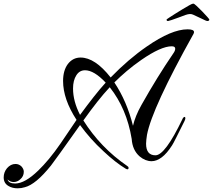

<svg xmlns="http://www.w3.org/2000/svg" viewBox="-317 -858 1155 1041"><path d="M-221 163Q-250 163 -270 151Q-297 136 -297 104Q-297 76 -279 54Q-259 31 -233 31Q-214 31 -200 45Q-188 59 -188 73Q-188 98 -207 114Q-223 129 -243 129Q-262 129 -276 115Q-270 137 -235 137Q-182 137 -109 66Q-82 40 -51.5 3.5Q-21 -33 12 -81Q34 -113 55 -144.5Q76 -176 98 -208Q25 -320 25 -419Q25 -476 51 -511Q78 -546 120 -546Q198 -546 283 -438Q379 -537 479 -606Q613 -699 700 -699Q735 -699 735 -684Q735 -680 732 -674Q507 -271 480 -127Q478 -113 476.5 -101Q475 -89 475 -79Q475 -16 526 -16Q578 -16 672 -212Q676 -222 683 -224H684Q688 -224 688 -217Q688 -211 683 -201Q655 -145 638.5 -112Q622 -79 616 -70Q588 -26 560 -5Q532 16 505 16Q471 16 440 -10Q401 -44 397 -105Q370 -269 278 -385Q246 -351 210.5 -306Q175 -261 135 -205Q181 -132 240.5 -70Q300 -8 373 42Q380 46 380 52Q380 60 374 60Q371 60 365 57Q337 40 307 16.5Q277 -7 244 -38Q207 -72 175.5 -107.5Q144 -143 117 -180Q49 -84 9.5 -29Q-30 26 -41 40Q-123 142 -182 157Q-201 163 -221 163ZM404 -176Q410 -202 421.5 -230.5Q433 -259 450 -289Q536 -442 623 -569Q633 -583 633 -594Q633 -607 614 -607Q556 -607 449 -533Q406 -503 370 -472.5Q334 -442 303 -411Q371 -309 404 -176ZM117 -235Q156 -288 190.5 -332Q225 -376 256 -410Q193 -477 144 -477Q114 -477 97 -450Q79 -422 79 -378Q79 -309 117 -235ZM594 -744Q586 -744 586 -752Q586 -753 599.5 -762Q613 -771 633 -783.5Q653 -796 673.5 -808.5Q694 -821 709.5 -829.5Q725 -838 729 -838H732Q736 -838 749.5 -825.5Q763 -813 779 -796.5Q795 -780 806.5 -767Q818 -754 818 -752Q818 -744 806 -744Q802 -744 778 -756Q754 -768 731 -778Q723 -782 713 -782Q707 -782 701.5 -780.5Q696 -779 689 -777Q673 -771 651.5 -763Q630 -755 613.5 -749.5Q597 -744 594 -744Z"/></svg>

Font: Carattere
Style: Regular
Weight: 400
Designer: Robert E. Leuschke
Foundry: Robert E. Leuschke
Version: Version 1.010; ttfautohint (v1.8.3)